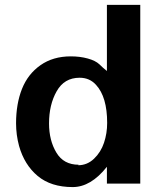

<svg xmlns="http://www.w3.org/2000/svg" viewBox="-20 -741 652 776"><path d="M44.9 -243.2V-242.2Q44.9 -321.3 68.8 -381.6Q92.8 -441.9 143.6 -477.5Q194.3 -513.2 266.1 -513.2Q303.2 -513.2 334.5 -504.6Q365.7 -496.1 381.8 -481Q396.5 -466.3 412.1 -454.1V-721.2H546.9V1H412.1V-66.9Q347.2 15.1 273.9 15.1Q186 15.1 132.3 -29.8Q78.6 -74.7 57.1 -150.9Q44.9 -195.8 44.9 -243.2ZM297.9 -75.2 295.9 -73.2Q332.5 -73.2 360.1 -99.6Q387.7 -126 400.4 -164.1Q413.1 -202.1 413.1 -244.1Q413.1 -349.1 368.2 -397.9Q342.3 -426.8 301.8 -426.8Q239.7 -426.8 209 -372.1Q178.2 -317.9 178.2 -242.2Q178.2 -173.3 208 -124Q237.3 -75.2 297.9 -75.2Z"/></svg>

Font: Perun
Style: Bold
Weight: 700
Foundry: Copyright (c) Stefan Peev, Context Ltd, 2016
Version: Version 1.0000